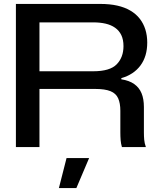

<svg xmlns="http://www.w3.org/2000/svg" viewBox="-20 -749 806 978"><path d="M61 0V-729H490Q539 -729 577 -720.5Q615 -712 644 -695Q673 -678 692 -653.5Q711 -629 720.5 -598.5Q730 -568 730 -532Q730 -462 695.5 -415.5Q661 -369 598 -351V-345Q638 -339 663.5 -321Q689 -303 701 -274Q713 -245 713 -204V-74Q713 -55 714.5 -37.5Q716 -20 723 0H601Q596 -17 594.5 -35Q593 -53 593 -75V-185Q593 -223 582 -248Q571 -273 543 -284.5Q515 -296 464 -296H169V-386H455Q540 -386 574.5 -421.5Q609 -457 609 -514Q609 -547 598 -570Q587 -593 566.5 -607.5Q546 -622 518 -628.5Q490 -635 455 -635H181V0ZM280 209 319 56H434L369 209Z"/></svg>

Font: Mona Sans Expanded Medium
Style: Regular
Weight: 500
Width: 7
Designer: Deni Anggara
Foundry: GitHub
Version: Version 2.000